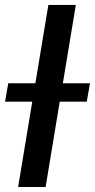

<svg xmlns="http://www.w3.org/2000/svg" viewBox="-38 -747 379 767"><path d="M321.4 -414.4H213.1L264.9 -727.3H155.2L103.3 -414.4H-5L-17.8 -340.9H90.9L34.4 0H144.2L200.6 -340.9H308.6Z"/></svg>

Font: TID UI Medium
Style: Italic
Weight: 500
Italic angle: -9.39999°
Designer: The TID Project Authors
Foundry: Bakken & Bæck
Version: Version 1.001;hotconv 1.0.109;makeotfexe 2.5.65596